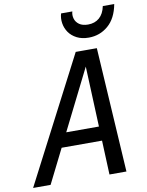

<svg xmlns="http://www.w3.org/2000/svg" viewBox="-134 -1021 838 1092"><g transform="rotate(-10 285.0 -475.0)"><path d="M-33 0 340 -720H428L68 0ZM408 0 378 -720H462L506 0ZM142 -279H455L436 -197H123ZM428 -787Q388 -787 359 -802Q330 -817 313.5 -841Q297 -865 292.5 -894Q288 -923 296 -950H361Q355 -930 361 -909Q367 -888 386 -874.5Q405 -861 437 -861Q476 -861 502 -883.5Q528 -906 537 -950H603Q588 -869 540 -828Q492 -787 428 -787Z"/></g></svg>

Font: Instrument Sans SemiCondensed Medium
Style: Italic
Weight: 500
Width: 4
Italic angle: -13°
Designer: Rodrigo Fuenzalida
Foundry: fragTYPE
Version: Version 1.000;gftools[0.9.28]